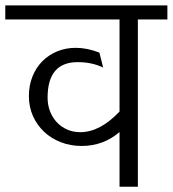

<svg xmlns="http://www.w3.org/2000/svg" viewBox="-20 -707 654 727"><path d="M613.8 -633.3H502V0H432.6V-207Q371.1 -154.3 289.1 -154.3Q247.1 -154.3 210.4 -168.5Q173.8 -182.6 147 -208Q120.1 -233.4 104.7 -267.8Q89.4 -302.2 89.4 -343.3Q89.4 -383.3 102.8 -417Q116.2 -450.7 140.1 -474.9Q164.1 -499 196.5 -512.5Q229 -525.9 267.1 -525.9Q310.1 -525.9 356.4 -507.8L370.6 -451.2Q328.6 -471.7 273.9 -471.7Q160.2 -471.7 160.2 -337.4Q160.2 -309.6 169.4 -285.6Q178.7 -261.7 195.1 -244.1Q211.4 -226.6 234.1 -216.6Q256.8 -206.5 283.7 -206.5Q358.9 -206.5 432.6 -284.7V-633.3H0V-686.5H613.8Z"/></svg>

Font: SakalBharati
Style: Regular
Weight: 400
Designer: CDAC GIST
Foundry: CDAC
Version: 13.02